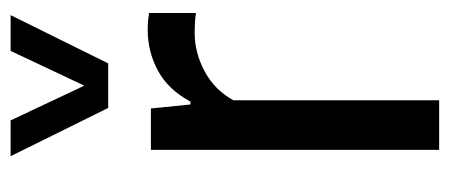

<svg xmlns="http://www.w3.org/2000/svg" viewBox="-263 -585 848 362"><g transform="rotate(-90 161.0 -404.0)"><path d="M59.5 0V-543.5H137.5L145 -469H150.5Q173 -511 208.8 -530.2Q244.5 -549.5 285.5 -549.5Q295 -549.5 303.2 -548.8Q311.5 -548 317.5 -547V-458.5Q308 -460 299 -460.5Q290 -461 280 -461Q242.5 -461 207.2 -442Q172 -423 153 -388V0ZM138.5 -624 47.5 -808H115L180.5 -669L246 -808H313.5L222.5 -624Z"/></g></svg>

Font: Encode Sans Condensed Medium
Style: Regular
Weight: 500
Width: 3
Designer: Multiple Designers
Foundry: Impallari Type
Version: Version 3.000; ttfautohint (v1.8.3) -l 8 -r 50 -G 200 -x 14 